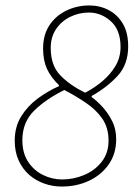

<svg xmlns="http://www.w3.org/2000/svg" viewBox="-20 -672 496 704"><path d="M206 12Q173 12 142 1Q111 -10 87 -31Q63 -52 48.5 -83.5Q34 -115 34 -156Q34 -207 57.5 -245Q81 -283 118 -310.5Q155 -338 196 -356V-360Q166 -389 152 -420Q138 -451 138 -494Q138 -544 161 -579Q184 -614 223 -633Q262 -652 308 -652Q346 -652 378.5 -635Q411 -618 430.5 -585Q450 -552 450 -502Q450 -436 411.5 -394Q373 -352 316 -320V-316Q332 -305 353 -283Q374 -261 390 -230.5Q406 -200 406 -162Q406 -108 378.5 -69Q351 -30 306 -9Q261 12 206 12ZM292 -332Q325 -349 354.5 -373.5Q384 -398 403 -429.5Q422 -461 422 -500Q422 -562 386.5 -594Q351 -626 306 -626Q270 -626 238 -610.5Q206 -595 186 -566Q166 -537 166 -496Q166 -433 200 -397Q234 -361 292 -332ZM208 -14Q250 -14 289 -30.5Q328 -47 353 -79Q378 -111 378 -156Q378 -204 355 -237Q332 -270 295 -295Q258 -320 216 -342Q149 -309 105.5 -266.5Q62 -224 62 -158Q62 -111 83 -79Q104 -47 137.5 -30.5Q171 -14 208 -14Z"/></svg>

Font: Source Sans 3 VF
Style: Italic
Weight: 200
Italic angle: -11°
Designer: Paul D. Hunt
Foundry: Adobe Systems Incorporated
Version: Version 3.042;hotconv 1.0.118;makeotfexe 2.5.65603